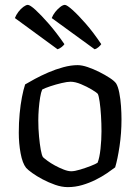

<svg xmlns="http://www.w3.org/2000/svg" viewBox="-20 -767 574 787"><path d="M258 0Q233 0 206 -9.5Q179 -19 154.5 -32Q130 -45 112 -58Q94 -71 87 -79Q72 -98 64.5 -138.5Q57 -179 57 -223Q57 -264 60.5 -301Q64 -338 70 -369Q76 -400 83 -421Q98 -430 123 -443.5Q148 -457 178 -470Q208 -483 239.5 -491.5Q271 -500 298 -500Q316 -500 339.5 -492Q363 -484 387 -472Q411 -460 430 -447.5Q449 -435 456 -425Q464 -412 469 -386.5Q474 -361 476 -332Q478 -303 478 -278Q478 -221 470 -167.5Q462 -114 452 -81Q439 -71 418.5 -57Q398 -43 372 -30Q346 -17 317 -8.5Q288 0 258 0ZM272 -65Q286 -65 309 -72Q332 -79 352.5 -87Q373 -95 380 -100Q388 -120 392 -157Q396 -194 396 -229Q396 -261 394 -293Q392 -325 388.5 -349.5Q385 -374 381 -382Q376 -388 356 -400Q336 -412 312 -422Q288 -432 269 -432Q256 -432 232.5 -426.5Q209 -421 186.5 -413.5Q164 -406 153 -400Q148 -389 144.5 -367.5Q141 -346 139 -321.5Q137 -297 137 -274Q137 -239 140 -207.5Q143 -176 147 -153.5Q151 -131 156 -123Q161 -118 174.5 -108Q188 -98 205.5 -88.5Q223 -79 241 -72Q259 -65 272 -65ZM216 -565 41 -693Q46 -706 55.5 -718.5Q65 -731 76 -739Q87 -747 94 -747Q103 -747 125.5 -726.5Q148 -706 179.5 -670Q211 -634 244 -586Q241 -581 233 -574.5Q225 -568 216 -565ZM368 -565 192 -693Q197 -706 206.5 -718Q216 -730 227 -738.5Q238 -747 246 -747Q254 -747 277 -726.5Q300 -706 331.5 -670Q363 -634 395 -586Q392 -581 384 -574Q376 -567 368 -565Z"/></svg>

Font: Texturina Medium 12pt Light
Style: Regular
Weight: 300
Version: Version 1.002